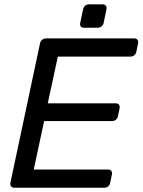

<svg xmlns="http://www.w3.org/2000/svg" viewBox="-20 -880 668 900"><path d="M47.4 0Q37.3 0 32 -6.4Q26.7 -12.7 28.7 -22.9L167.5 -676.3Q169.5 -687.3 177.4 -693.6Q185.3 -700 195.4 -700H608.5Q619.5 -700 624.4 -693.6Q629.2 -687.3 627.2 -676.3L619.2 -637.6Q617.2 -627.4 609.6 -621.1Q602.1 -614.7 591.1 -614.7H251.2L203.9 -395.7H521.7Q532.7 -395.7 537.6 -389.3Q542.5 -382.9 540.5 -371.9L532.8 -335.4Q530.8 -325.2 523.2 -318.8Q515.7 -312.4 504.7 -312.4H186.9L138.1 -85.3H485.9Q496.9 -85.3 501.7 -78.9Q506.5 -72.6 504.5 -61.6L496.4 -22.9Q494.4 -12.7 487 -6.4Q479.5 0 468.5 0ZM373.2 -750Q363.2 -750 358.6 -756.1Q354 -762.1 356 -772.2L369.6 -836.7Q371.6 -846.7 379.1 -853.2Q386.7 -859.7 396.7 -859.7H461.2Q471.2 -859.7 476.2 -853.2Q481.2 -846.7 479.2 -836.7L465.7 -772.2Q463.7 -762.1 455.7 -756.1Q447.7 -750 437.7 -750Z"/></svg>

Font: Rubik Light
Style: Italic
Weight: 300
Italic angle: -12°
Designer: Hubert and Fischer
Foundry: Hubert and Fischer
Version: Version 2.300;gftools[0.9.30]